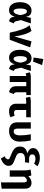

<svg xmlns="http://www.w3.org/2000/svg" viewBox="1844 -2730 1113 4840"><g transform="rotate(90 2400.0 -310.5)"><path d="M404 -404 429 -531H571L487 -283L514 -167Q521 -134 534 -120.5Q547 -107 571 -102L520 17Q472 9 446.5 -10.5Q421 -30 411 -77L400 -130Q381 -55 340.5 -19Q300 17 235 17Q142 17 88.5 -57Q35 -131 35 -263Q35 -345 61 -410Q87 -475 135 -512Q183 -549 246 -549Q317 -549 356.5 -511Q396 -473 404 -404ZM195 -263Q195 -98 264 -98Q332 -98 361 -266Q347 -355 324 -394Q301 -433 268 -433Q195 -433 195 -263Z M615 -498 760 -548Q806 -492 842.5 -382Q879 -272 900 -119L1023 -549L1175 -514L983 0H804Q770 -173 721 -308.5Q672 -444 615 -498Z M1604 -404 1629 -531H1771L1687 -283L1714 -167Q1721 -134 1734 -120.5Q1747 -107 1771 -102L1720 17Q1672 9 1646.5 -10.5Q1621 -30 1611 -77L1600 -130Q1581 -55 1540.5 -19Q1500 17 1435 17Q1342 17 1288.5 -57Q1235 -131 1235 -263Q1235 -345 1261 -410Q1287 -475 1335 -512Q1383 -549 1446 -549Q1517 -549 1556.5 -511Q1596 -473 1604 -404ZM1395 -263Q1395 -98 1464 -98Q1532 -98 1561 -266Q1547 -355 1524 -394Q1501 -433 1468 -433Q1395 -433 1395 -263ZM1621 -815 1533 -587 1430 -604 1468 -847Z M2307 -417V-179Q2307 -147 2317 -128.5Q2327 -110 2351 -99L2305 17Q2154 -9 2154 -158V-417H2047V0H1896V-415Q1859 -412 1830 -401L1804 -509Q1859 -531 1915 -531H2377V-417Z M2753 -415V-166Q2753 -108 2820 -108Q2858 -108 2897 -124L2934 -18Q2870 17 2781 17Q2694 17 2644.5 -31Q2595 -79 2595 -160V-415H2548Q2484 -415 2445 -404L2421 -513Q2465 -531 2543 -531H2936V-415Z M3551 -256Q3551 -165 3515 -103.5Q3479 -42 3418 -12.5Q3357 17 3282 17Q3184 17 3124.5 -34Q3065 -85 3065 -180V-531H3223V-189Q3223 -141 3240.5 -120Q3258 -99 3293 -99Q3339 -99 3366 -139.5Q3393 -180 3393 -265Q3393 -389 3366 -531H3522Q3551 -388 3551 -256Z M4172 -697 4104 -613Q4048 -648 3978 -648Q3931 -648 3902 -628Q3873 -608 3873 -571Q3873 -526 3901.5 -507Q3930 -488 3988 -488H4085L4071 -384H3984Q3914 -384 3876 -355.5Q3838 -327 3838 -273Q3838 -233 3853 -209.5Q3868 -186 3902.5 -168.5Q3937 -151 4016 -121Q4068 -102 4098.5 -83.5Q4129 -65 4145 -38.5Q4161 -12 4161 29Q4161 91 4116.5 138.5Q4072 186 3978 226L3921 131Q3997 91 3997 41Q3997 23 3984.5 12.5Q3972 2 3936 -12Q3832 -53 3781.5 -81Q3731 -109 3703 -151Q3675 -193 3675 -262Q3675 -340 3723.5 -385Q3772 -430 3847 -444Q3785 -465 3749.5 -499.5Q3714 -534 3714 -590Q3714 -640 3747 -678.5Q3780 -717 3836.5 -738Q3893 -759 3959 -759Q4084 -759 4172 -697Z M4736 -390V205L4578 222V-344Q4578 -394 4567.5 -413Q4557 -432 4527 -432Q4503 -432 4480.5 -415.5Q4458 -399 4434 -367V0H4276V-382Q4276 -419 4270 -457.5Q4264 -496 4255 -525L4401 -545Q4415 -520 4424 -469Q4495 -549 4590 -549Q4660 -549 4698 -507.5Q4736 -466 4736 -390Z"/></g></svg>

Font: Fira Mono
Style: Bold
Weight: 700
Monospace: yes
Designer: Carrois Corporate & Edenspiekermann AG
Foundry: Carrois Corporate GbR & Edenspiekermann AG
Version: Version 3.206